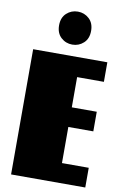

<svg xmlns="http://www.w3.org/2000/svg" viewBox="-111 -1115 756 1176"><g transform="rotate(10 267.5 -526.5)"><path d="M44.9 0ZM205.3 -875.2Q175.8 -902.3 175.8 -950.7Q175.8 -999 205.3 -1026.1Q234.9 -1053.2 275.4 -1053.2Q315.9 -1053.2 345.5 -1026.1Q375 -999 375 -950.7Q375 -902.3 345.5 -875.2Q315.9 -848.1 275.4 -848.1Q234.9 -848.1 205.3 -875.2ZM506.3 -778.8V-657.2H339.8V-469.2H495.1V-347.2H339.8V-122.6H506.3V0H44.9V-778.8Z"/></g></svg>

Font: Coda ExtraBold
Style: Regular
Weight: 800
Version: Version 2.001; ttfautohint (v0.8) -r 50 -G 200 -x